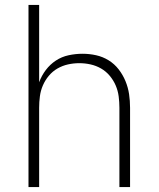

<svg xmlns="http://www.w3.org/2000/svg" viewBox="-20 -755 640 775"><path d="M95 0V-735H138V-423Q148 -450 165 -472.5Q182 -495 205.5 -510.5Q229 -526 257 -532Q285 -538 313 -538Q341 -538 368 -532Q395 -526 418.5 -511.5Q442 -497 459 -475Q476 -453 486.5 -427.5Q497 -402 501 -375Q505 -348 505 -320V0H462V-320Q462 -343 459 -366Q456 -389 447 -410Q438 -431 423 -449Q408 -467 388 -478.5Q368 -490 345.5 -495Q323 -500 300 -500Q277 -500 254.5 -495Q232 -490 212 -478.5Q192 -467 177 -449Q162 -431 153 -410Q144 -389 141 -366Q138 -343 138 -320V0Z"/></svg>

Font: Iosevka Curly XLtEx
Style: Regular
Weight: 200
Width: 7
Monospace: yes
Designer: Belleve Invis
Foundry: Belleve Invis
Version: Version 11.1.0; ttfautohint (v1.8.3)